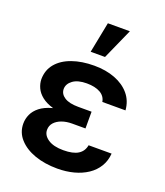

<svg xmlns="http://www.w3.org/2000/svg" viewBox="-144 -879 850 987"><g transform="rotate(20 281.0 -385.5)"><path d="M253.9 -285.2H351.6V-233.7H278.4Q247.9 -233.7 223 -224.8Q198.2 -215.9 183.2 -199.4Q168.3 -182.9 168.3 -159.4Q168.3 -130 198.3 -109.7Q228.3 -89.5 282 -89.5Q335.2 -89.5 362.7 -106.7Q390.3 -123.9 396.3 -158H522Q519.2 -117.9 500 -86.5Q480.8 -55 448.7 -33.6Q416.5 -12.1 374.8 -1.1Q333.1 9.9 285.5 9.9Q216.6 9.9 161.8 -9.4Q106.9 -28.8 74.8 -64.5Q42.6 -100.1 42.6 -148.4Q42.6 -174.7 53.8 -199.2Q65 -223.7 89.7 -243.1Q114.3 -262.4 154.8 -273.8Q195.3 -285.2 253.9 -285.2ZM351.6 -263.5H253.9Q198.2 -263.5 159.6 -274.9Q121.1 -286.2 97.3 -305Q73.5 -323.9 62.9 -347.1Q52.2 -370.4 51.8 -394.2Q52.2 -444.6 81.9 -479.9Q111.5 -515.3 164.1 -533.9Q216.6 -552.6 284.8 -552.6Q348.4 -552.6 398.4 -533.4Q448.5 -514.2 478.9 -478.2Q509.2 -442.1 513.1 -391.3H386.4Q381.4 -421.9 353.2 -437.9Q324.9 -453.8 279.5 -453.8Q230.8 -453.8 204 -434.3Q177.2 -414.8 176.8 -386.4Q177.2 -358.7 203.3 -342Q229.4 -325.3 278.4 -325.3H351.6ZM241.8 -613.3 274.9 -781.2H395.2L320.3 -613.3Z"/></g></svg>

Font: InterMG SemiBold
Style: Regular
Weight: 600
Designer: Rasmus Andersson
Foundry: rsms
Version: Version 3.019;December 26, 2023;FontCreator 15.0.0.2955 64-b